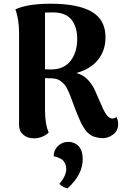

<svg xmlns="http://www.w3.org/2000/svg" viewBox="-20 -732 670 1037"><path d="M163.1 15.1Q127.9 15.1 105.5 -4.4Q83 -23.9 83 -56.2V-550.8Q83 -628.4 63 -681.2Q127.4 -711.9 253.9 -711.9Q400.9 -711.9 475.3 -668.7Q549.8 -625.5 549.8 -530.8Q549.8 -457.5 507.8 -407.2Q465.8 -356.9 392.1 -337.9Q425.8 -328.1 447.8 -307.6Q469.7 -287.1 487.8 -254.9L528.8 -162.1Q543.9 -126 557.4 -109.1Q570.8 -92.3 585.9 -91.8Q598.6 -91.8 609.9 -100.1Q618.2 -78.6 618.2 -62Q618.2 -25.9 591.3 -5.9Q564.5 14.2 536.1 14.2Q522 14.2 509.5 11.7Q497.1 9.3 487.1 6.1Q477.1 2.9 467.5 -4.4Q458 -11.7 451.4 -17.6Q444.8 -23.4 437 -35.6Q429.2 -47.9 424.3 -55.9Q419.4 -64 412.1 -80.8Q404.8 -97.7 400.6 -107.7Q396.5 -117.7 388.2 -138.2L359.9 -213.9Q353.5 -229.5 349.6 -238.5Q345.7 -247.6 338.6 -260.3Q331.5 -272.9 324.2 -280Q316.9 -287.1 306.9 -294.7Q296.9 -302.2 283.4 -305.7Q270 -309.1 253.9 -309.1L223.1 -310.1V-138.2Q223.1 -61.5 243.2 -16.1Q209 15.1 163.1 15.1ZM223.1 -357.9Q247.6 -356 261.2 -356.9Q327.6 -358.9 362.3 -404.8Q397 -450.7 397 -522Q397 -586.9 365.7 -626Q334.5 -665 266.1 -665Q235.4 -665 223.1 -664.1ZM270 111.8Q270 79.6 292.7 56.9Q315.4 34.2 349.1 34.2Q382.3 34.2 404.5 57.4Q426.8 80.6 426.8 128.9Q426.8 210.4 345.2 285.2Q320.3 280.8 300.8 261.2Q337.9 216.3 337.9 182.1Q337.9 166.5 332.8 154.5Q327.6 142.6 321.5 135.7Q315.4 128.9 304.4 123.5Q293.5 118.2 287.1 116.2Q280.8 114.3 270 111.8Z"/></svg>

Font: Arima
Style: Bold
Weight: 700
Designer: Joana Correia and Natanael Gama
Foundry: NDISCOVER
Version: Version 1.100;Glyphs 3.1.2 (3151)